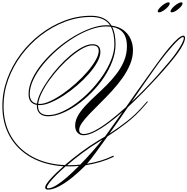

<svg xmlns="http://www.w3.org/2000/svg" viewBox="-70 -1026 1581 1620"><path d="M335 574Q311 574 311 555Q311 534 355 484.5Q399 435 466 377Q309 367 193 302Q77 237 13.5 126Q-50 15 -50 -132Q-50 -248 -9.5 -359.5Q31 -471 103 -567.5Q175 -664 270 -737Q365 -810 474 -851.5Q583 -893 698 -893Q822 -893 871 -810Q935 -801 975 -769.5Q1015 -738 1033.5 -694Q1052 -650 1052 -603Q1052 -542 1027.5 -483Q1003 -424 962.5 -367Q922 -310 873.5 -257.5Q825 -205 776.5 -157Q728 -109 687.5 -67Q647 -25 622.5 9.5Q598 44 598 70Q598 90 610 97.5Q622 105 634 105Q675 105 732 75Q789 45 855.5 -6.5Q922 -58 992 -121Q1030 -176 1068.5 -230Q1107 -284 1139.5 -329.5Q1172 -375 1192 -403Q1212 -431 1214 -434Q1245 -478 1282.5 -528.5Q1320 -579 1357.5 -623.5Q1395 -668 1426.5 -696.5Q1458 -725 1476 -725Q1491 -725 1491 -705Q1491 -684 1474 -649.5Q1457 -615 1426 -573Q1401 -539 1357.5 -487Q1314 -435 1258 -374Q1202 -313 1139 -248.5Q1076 -184 1010 -123Q972 -67 931.5 -9.5Q891 48 853 102Q932 51 1000.5 -2.5Q1069 -56 1127 -121L1170 -169H1180L1136 -119Q1075 -49 999.5 10Q924 69 837 125Q781 203 735.5 265Q690 327 664 356Q787 336 887 287L890 297Q784 348 653 368Q598 424 540 471Q482 518 428.5 546Q375 574 335 574ZM-40 -132Q-40 14 23.5 123.5Q87 233 203.5 296.5Q320 360 477 367Q540 313 614 258Q688 203 756 162Q771 153 786 144Q801 135 816 126Q820 120 824 115Q825 114 844.5 86.5Q864 59 895.5 15Q927 -29 964 -82Q900 -26 839 18.5Q778 63 725.5 89Q673 115 634 115Q603 115 583.5 93Q564 71 564 35Q564 -8 587.5 -49.5Q611 -91 650 -133Q689 -175 736 -218Q783 -261 829.5 -307.5Q876 -354 915 -405.5Q954 -457 977.5 -514.5Q1001 -572 1001 -638Q1001 -777 877 -799Q905 -743 905 -652Q905 -582 878 -510Q851 -438 805 -370Q759 -302 700 -243Q641 -184 577.5 -139.5Q514 -95 451.5 -70Q389 -45 336 -45Q290 -45 265.5 -68Q241 -91 241 -133Q241 -137 241 -141Q171 -153 171 -232Q171 -294 202.5 -361Q234 -428 288 -493Q342 -558 410 -616Q478 -674 551.5 -718Q625 -762 696.5 -787.5Q768 -813 827 -813Q843 -813 859 -812Q812 -883 698 -883Q585 -883 477.5 -842Q370 -801 276 -728.5Q182 -656 111 -561Q40 -466 0 -356.5Q-40 -247 -40 -132ZM251 -133Q251 -55 337 -55Q389 -55 449.5 -81.5Q510 -108 573 -154.5Q636 -201 693.5 -261Q751 -321 796.5 -388Q842 -455 868.5 -522.5Q895 -590 895 -652Q895 -746 865 -801Q847 -803 827 -803Q766 -803 695 -777.5Q624 -752 551.5 -707Q479 -662 413 -604.5Q347 -547 294.5 -483Q242 -419 211.5 -354.5Q181 -290 181 -232Q181 -162 242 -151Q247 -193 273 -246Q299 -299 339 -355.5Q379 -412 427 -465Q475 -518 526 -560.5Q577 -603 624.5 -628Q672 -653 710 -653Q777 -653 777 -588Q777 -550 751 -502.5Q725 -455 681 -404.5Q637 -354 582.5 -307Q528 -260 470 -222Q412 -184 358.5 -161.5Q305 -139 264 -139Q257 -139 251 -140Q251 -136 251 -133ZM1227 -435Q1201 -399 1150.5 -326Q1100 -253 1039 -165Q1100 -222 1158 -282Q1216 -342 1266 -398.5Q1316 -455 1355 -501.5Q1394 -548 1416 -580Q1451 -629 1466 -660Q1481 -691 1481 -705Q1481 -713 1473 -713Q1462 -713 1440 -693.5Q1418 -674 1389.5 -642.5Q1361 -611 1331 -574Q1301 -537 1274 -500.5Q1247 -464 1227 -435ZM710 -643Q675 -643 629.5 -618.5Q584 -594 534 -552.5Q484 -511 436 -459Q388 -407 348 -351.5Q308 -296 282.5 -243.5Q257 -191 252 -150Q258 -149 264 -149Q302 -149 353 -172.5Q404 -196 460 -235Q516 -274 570 -322.5Q624 -371 667.5 -421.5Q711 -472 737 -518Q763 -564 763 -597Q763 -643 710 -643ZM763 171Q696 212 626 264Q556 316 496 368Q506 368 516 368Q562 368 607 363Q661 308 710 252Q759 196 795 151Q780 161 763 171ZM326 556Q326 563 335 563Q364 563 406 537Q448 511 497 468Q546 425 596 374Q556 378 516 378Q500 378 484 377Q438 417 402.5 453Q367 489 346.5 516Q326 543 326 556ZM1351 -1006Q1362 -1006 1362 -998Q1362 -985 1345.5 -967Q1329 -949 1308 -935.5Q1287 -922 1271 -922Q1261 -922 1261 -930Q1261 -942 1277.5 -960Q1294 -978 1315.5 -992Q1337 -1006 1351 -1006ZM1459 -1006Q1470 -1006 1470 -998Q1470 -985 1453.5 -967Q1437 -949 1416 -935.5Q1395 -922 1379 -922Q1369 -922 1369 -930Q1369 -942 1385.5 -960Q1402 -978 1423.5 -992Q1445 -1006 1459 -1006Z"/></svg>

Font: Ballet 16pt
Style: Regular
Weight: 400
Designer: Maximiliano R. Sproviero
Foundry: Omnibus-Type
Version: Version 1.100; ttfautohint (v1.8.3)